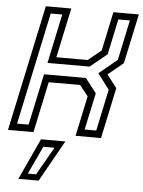

<svg xmlns="http://www.w3.org/2000/svg" viewBox="-74 -749 791 1063"><g transform="rotate(5 321.0 -217.5)"><path d="M-12 0 137 -700H278.5L219.5 -424H394L466.5 -483.5L512.5 -700H654L595 -424L510 -354L565 -282.5L505 0H363.5L411 -223.5L364 -282.5H189.5L129.5 0ZM35 -39H99L160 -324H392.5L454.5 -244L410.5 -39H475L524 -270L459 -356L560 -439.5L607.5 -662.5H543L501.5 -465.5L407.5 -388.5H173.5L231.5 -662.5H167.5ZM68.5 265 174.5 36H310L181.5 265ZM118.5 231.5H164.5L253 76H191Z"/></g></svg>

Font: Tourney
Style: Italic
Weight: 400
Italic angle: -12°
Version: Version 1.015